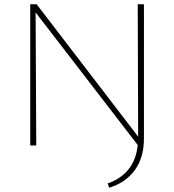

<svg xmlns="http://www.w3.org/2000/svg" viewBox="-20 -678 813 895"><path d="M651 -658V-33Q651 57 608 115.5Q565 174 489 197L482 177Q543 156 579 111.5Q615 67 622 -2L146 -620L149 0H121V-658H151L624 -41L622 -658Z"/></svg>

Font: Ysabeau Infant Extralight
Style: Regular
Weight: 200
Designer: Christian Thalmann (Catharsis Fonts)
Version: Version 0.003